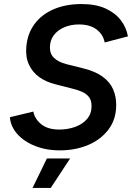

<svg xmlns="http://www.w3.org/2000/svg" viewBox="-20 -730 653 950"><path d="M276 14Q220 14 175.5 0Q131 -14 99 -37Q67 -60 49 -89Q31 -118 29 -150L145 -178Q152 -141 184.5 -115Q217 -89 273 -89Q315 -89 351.5 -102Q388 -115 410.5 -141Q433 -167 433 -205Q433 -233 420.5 -249.5Q408 -266 385.5 -276Q363 -286 332 -293L254 -313Q209 -324 175 -348Q141 -372 123.5 -409.5Q106 -447 110 -496Q115 -562 150 -610Q185 -658 245 -684Q305 -710 383 -710Q453 -710 501 -688.5Q549 -667 577 -631Q605 -595 613 -550L498 -520Q490 -560 457.5 -584.5Q425 -609 370 -609Q331 -609 298 -595Q265 -581 246 -555.5Q227 -530 227 -495Q227 -462 248.5 -442.5Q270 -423 307 -413L391 -392Q452 -377 488 -350.5Q524 -324 539.5 -288.5Q555 -253 555 -211Q555 -140 517 -89.5Q479 -39 416 -12.5Q353 14 276 14ZM141 200 212 54H327L231 200Z"/></svg>

Font: Figtree Light SemiBold
Style: Italic
Weight: 600
Italic angle: -9.5°
Version: Version 2.001;gftools[0.9.30]